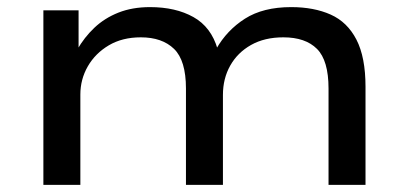

<svg xmlns="http://www.w3.org/2000/svg" viewBox="-20 -520 1148 540"><path d="M102 0V-491H201V-380H197Q217 -415 245.5 -442Q274 -469 313 -484.5Q352 -500 402 -500Q474 -500 524 -472Q574 -444 592 -382H588Q618 -435 669 -467.5Q720 -500 799 -500Q863 -500 910 -479Q957 -458 982.5 -408.5Q1008 -359 1008 -276V0H904V-271Q904 -350 871.5 -382.5Q839 -415 777 -415Q724 -415 686 -393.5Q648 -372 627.5 -335.5Q607 -299 607 -253V0H503V-271Q503 -350 469.5 -382.5Q436 -415 376 -415Q324 -415 286 -392.5Q248 -370 227 -333.5Q206 -297 206 -254V0Z"/></svg>

Font: Nunito Sans 10pt Expanded Medium
Style: Regular
Weight: 500
Width: 7
Designer: Vernon Adams
Foundry: Vernon Adams
Version: Version 3.101;gftools[0.9.27]